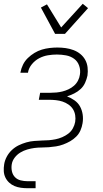

<svg xmlns="http://www.w3.org/2000/svg" viewBox="-24 -779 544 1014"><path d="M121 215Q103 215 85.5 212.5Q68 210 52.5 203.5Q37 197 24.5 185.5Q12 174 4.5 158.5Q-3 143 -4 125Q-5 107 -2 89Q1 69 11.5 49Q22 29 38.5 13.5Q55 -2 74.5 -11.5Q94 -21 115 -27Q136 -33 157 -34.5Q178 -36 199 -37H200Q217 -37 234.5 -38.5Q252 -40 269.5 -43.5Q287 -47 304.5 -54.5Q322 -62 337 -73.5Q352 -85 361 -101.5Q370 -118 373 -135Q376 -153 373 -171Q370 -189 361 -203Q352 -217 337.5 -227Q323 -237 306.5 -242.5Q290 -248 271.5 -250Q253 -252 235 -252H181L188 -289H242Q258 -289 274 -290.5Q290 -292 306 -296Q322 -300 338 -307.5Q354 -315 367 -326.5Q380 -338 388 -353.5Q396 -369 398 -385Q402 -409 394 -432Q386 -455 367.5 -468.5Q349 -482 325 -486.5Q301 -491 276 -491Q253 -491 229 -487Q205 -483 183 -471.5Q161 -460 144.5 -440Q128 -420 124 -397V-395H84V-397Q88 -418 97.5 -437.5Q107 -457 123 -472.5Q139 -488 158 -499.5Q177 -511 197 -517Q217 -523 238 -525.5Q259 -528 279 -528Q301 -528 322.5 -525Q344 -522 364 -514.5Q384 -507 400 -494Q416 -481 426 -463Q436 -445 438.5 -423.5Q441 -402 438 -380Q434 -361 425.5 -342Q417 -323 402 -309Q387 -295 368 -285.5Q349 -276 330 -270Q351 -262 369.5 -249Q388 -236 398.5 -217Q409 -198 412.5 -175Q416 -152 412 -128Q409 -109 401 -90.5Q393 -72 378.5 -57.5Q364 -43 346.5 -33Q329 -23 310 -16Q291 -9 272 -6Q253 -3 234 -1.5Q215 0 196 0Q177 0 158 2.5Q139 5 120 10.5Q101 16 83.5 26.5Q66 37 53.5 53.5Q41 70 38 89Q35 108 39 126Q43 144 55 156.5Q67 169 85 173.5Q103 178 121 178H164V215ZM267 -600 192 -739 224 -756 299 -634 413 -759 441 -736 319 -600Z"/></svg>

Font: Iosevka Extralight Oblique
Style: Regular
Weight: 200
Italic angle: -9°
Monospace: yes
Designer: Belleve Invis
Foundry: Belleve Invis
Version: Version 32.5.0; ttfautohint (v1.8.4)